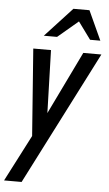

<svg xmlns="http://www.w3.org/2000/svg" viewBox="-79 -780 583 1025"><g transform="rotate(5 212.5 -267.5)"><path d="M-17 205 127 -74 146 -99 345 -510H442L77 205ZM115 2 77 -510H172L185 -73ZM127 -583 272 -740H358L430 -583H375L280 -713H352L198 -583Z"/></g></svg>

Font: Instrument Sans Condensed Medium
Style: Italic
Weight: 500
Width: 3
Italic angle: -13°
Designer: Rodrigo Fuenzalida
Foundry: fragTYPE
Version: Version 1.000;gftools[0.9.28]